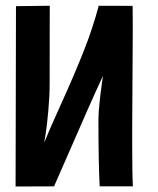

<svg xmlns="http://www.w3.org/2000/svg" viewBox="-20 -660 558 680"><path d="M329.6 -639.6 449.7 -639.2Q449.7 -626.5 450 -595.9Q450.2 -565.4 450.2 -551.3Q450.2 -495.1 449.2 -377.4Q448.2 -259.8 448.2 -204.6V-147Q448.2 -41.5 450.7 0H333Q328.6 -83.5 328.6 -237.3Q328.6 -260.7 332.8 -299.1Q336.9 -337.4 340.8 -364.3L344.7 -391.1Q319.3 -337.4 285.4 -260.3Q251.5 -183.1 217.3 -104.5Q183.1 -25.9 171.4 0L35.2 0.5L36.6 -638.2L156.2 -639.6L155.8 -361.8Q155.8 -319.3 151.1 -267.8Q146.5 -216.3 141.6 -185.5L136.7 -155.3Q154.8 -200.2 198.2 -295.9Q241.7 -391.6 275.1 -475.6Q308.6 -559.6 329.6 -639.6Z"/></svg>

Font: Fantasque Sans Mono
Style: Bold
Weight: 700
Monospace: yes
Designer: Jany Belluz
Version: Version 1.8.0 ; ttfautohint (v1.8.2)